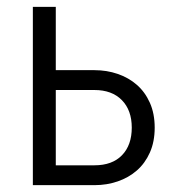

<svg xmlns="http://www.w3.org/2000/svg" viewBox="-20 -541 501 561"><path d="M76 -521H143V-336H256Q292 -336 324 -325Q356 -314 380 -293Q404 -272 418 -240.5Q432 -209 432 -168Q432 -127 418 -95.5Q404 -64 380 -43Q356 -22 324 -11Q292 0 256 0H76ZM256 -58Q308 -58 336.5 -87.5Q365 -117 365 -168Q365 -219 336 -248.5Q307 -278 256 -278H143V-58Z"/></svg>

Font: Boldmen
Style: Regular
Weight: 400
Designer: Matt McInerney, Pablo Impallari, Rodrigo Fuenzalida
Foundry: LIVING CONCEPT
Version: Version 1.000